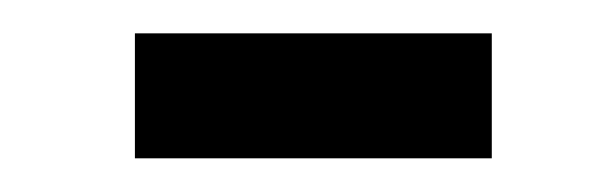

<svg xmlns="http://www.w3.org/2000/svg" viewBox="-20 -781 352 114"><path d="M60.1 -761.2H272V-687H60.1Z"/></svg>

Font: Oswald
Style: Book
Weight: 400
Designer: vernon adams
Foundry: vernon adams
Version: Version 1.000